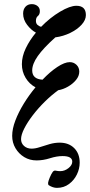

<svg xmlns="http://www.w3.org/2000/svg" viewBox="-20 -766 436 930"><path d="M256 144Q236 144 216 131Q212 127 213 119Q214 111 221 94Q229 75 235.5 66.5Q242 58 252 61Q257 62 261.5 62.5Q266 63 272 63Q293 63 311.5 48.5Q330 34 330 17Q330 -10 283 -10Q255 -10 222 0.5Q189 11 157 11Q124 11 97.5 -5Q71 -21 55 -48Q39 -75 39 -108Q39 -142 54.5 -182.5Q70 -223 95.5 -264.5Q121 -306 152 -343Q122 -359 104 -389Q86 -419 86 -455Q86 -493 105 -532.5Q124 -572 154 -608Q131 -620 111.5 -645.5Q92 -671 92 -700Q92 -721 103.5 -733.5Q115 -746 134 -746Q150 -746 161.5 -737Q173 -728 173 -712Q173 -696 163.5 -688.5Q154 -681 154 -665Q154 -653 161 -646Q168 -639 179 -636Q223 -681 271 -709.5Q319 -738 350 -738Q396 -738 396 -693Q396 -669 375 -646Q354 -623 320 -606.5Q286 -590 248 -585Q190 -533 163 -494.5Q136 -456 136 -425Q136 -383 186 -380Q222 -418 257.5 -441.5Q293 -465 318 -465Q337 -465 350.5 -452Q364 -439 364 -419Q364 -398 348.5 -379Q333 -360 309.5 -346.5Q286 -333 262 -329Q229 -305 197 -273.5Q165 -242 139 -208Q113 -174 97.5 -143.5Q82 -113 82 -92Q82 -72 96.5 -59Q111 -46 133 -46Q151 -46 173.5 -53.5Q196 -61 220.5 -68Q245 -75 269 -75Q313 -75 339.5 -48.5Q366 -22 366 22Q366 51 352.5 79Q339 107 314 125.5Q289 144 256 144Z"/></svg>

Font: Junicode
Style: Bold Italic
Weight: 700
Italic angle: -11°
Designer: Peter S. Baker
Version: Version 2.100; ttfautohint (v1.8.4)